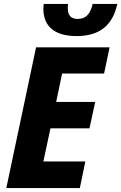

<svg xmlns="http://www.w3.org/2000/svg" viewBox="-20 -954 615 974"><path d="M369 -771C484 -771 552 -825 575 -934H450C438 -881 414 -858 375 -858C341 -858 324 -875 324 -911C324 -919 324 -923 325 -934H202C201 -926 200 -917 200 -910C200 -819 258 -771 369 -771ZM12 0H385L413 -135H200L236 -303H434L463 -437H265L295 -581H508L536 -714H163Z"/></svg>

Font: Noto Sans SemiCondensed ExtraBold
Style: Italic
Weight: 800
Width: 4
Italic angle: -12°
Designer: Monotype Design Team
Foundry: Monotype Imaging Inc.
Version: Version 2.013